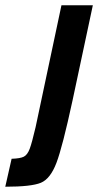

<svg xmlns="http://www.w3.org/2000/svg" viewBox="-72 -708 372 728"><path d="M63 -226 161 -688H280L203 -327Q165 -151 142 -90.5Q119 -30 83 -15Q47 0 -52 0L-28 -106Q5 -107 18.5 -114Q32 -121 40.5 -143.5Q49 -166 63 -226Z"/></svg>

Font: Saira Ultra Condensed ExtraBold
Style: Italic
Weight: 800
Width: 1
Italic angle: -12°
Designer: Hector Gatti with collaboration of the Omnibus-Type team
Foundry: Omnibus-Type
Version: Version 1.001; ttfautohint (v1.8)